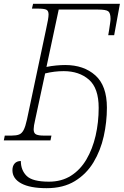

<svg xmlns="http://www.w3.org/2000/svg" viewBox="-38 -734 647 1004"><path d="M206 250Q119 250 73 225Q27 200 27 156Q27 134 38.5 121Q50 108 71 108Q71 156 101.5 186Q132 216 218 216Q284 216 333 185Q382 154 414 99.5Q446 45 462 -24.5Q478 -94 478 -170Q478 -273 427 -317.5Q376 -362 295 -362Q246 -362 198 -350L146 -108Q138 -74 138 -58Q138 -37 151 -31Q164 -25 190 -25H231L226 0H-18L-13 -25H23Q47 -25 61.5 -30.5Q76 -36 85.5 -54Q95 -72 103 -109L203 -581Q209 -608 212.5 -628Q216 -648 216 -658Q216 -678 204 -683.5Q192 -689 159 -689H129L135 -714H589L559 -550H528Q530 -560 532.5 -577Q535 -594 537.5 -610.5Q540 -627 540 -635Q540 -666 528 -675Q516 -684 475 -684H269L205 -384Q229 -389 255 -391.5Q281 -394 303 -394Q400 -394 460.5 -340Q521 -286 521 -171Q521 -96 504.5 -21.5Q488 53 451 114.5Q414 176 353.5 213Q293 250 206 250Z"/></svg>

Font: Noto Serif ExtraLight
Style: Italic
Weight: 200
Italic angle: -12°
Designer: Monotype Design Team
Foundry: Monotype Imaging Inc.
Version: Version 2.014; ttfautohint (v1.8.4.7-5d5b)